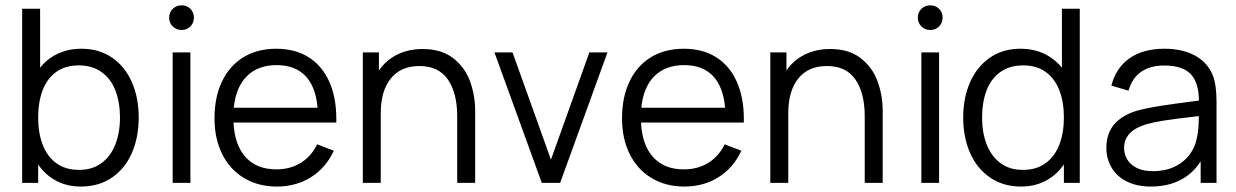

<svg xmlns="http://www.w3.org/2000/svg" viewBox="-20 -681 4604 715"><path d="M274.9 -48.3Q323.2 -48.3 357.7 -73.5Q392.1 -98.6 409.4 -142.8Q426.8 -187 426.8 -243.7Q426.8 -299.8 409.9 -343.8Q393.1 -387.7 358.2 -412.6Q323.2 -437.5 273.4 -437.5Q223.6 -437.5 189.7 -413.3Q155.8 -389.2 138.9 -345.2Q122.1 -301.3 122.1 -243.7Q122.1 -186 138.9 -142.1Q155.8 -98.1 189.9 -73.2Q224.1 -48.3 274.9 -48.3ZM283.7 -499.5Q349.1 -499.5 397.5 -466.3Q445.8 -433.1 471.2 -374.8Q496.6 -316.4 496.6 -243.7Q496.6 -169.9 471.2 -111.6Q445.8 -53.2 397 -19.8Q348.1 13.7 281.2 13.7Q229.5 13.7 189.2 -7.8Q148.9 -29.3 122.1 -68.4V0H62.5V-648.4H129.4V-428.7Q156.2 -462.9 195.6 -481.2Q234.9 -499.5 283.7 -499.5Z M623 0V-485.8H689V0ZM609.9 -615.2Q609.9 -635.3 623.3 -648.2Q636.7 -661.1 656.2 -661.1Q675.8 -661.1 689 -648.2Q702.1 -635.3 702.1 -615.2Q702.1 -595.7 689 -582.5Q675.8 -569.3 656.2 -569.3Q636.7 -569.3 623.3 -582.5Q609.9 -595.7 609.9 -615.2Z M1010.3 -438.5Q940.9 -438.5 899.7 -397.7Q858.4 -356.9 850.6 -279.8H1162.6Q1155.8 -358.4 1117.2 -398.4Q1078.6 -438.5 1010.3 -438.5ZM849.6 -224.6Q853.5 -141.1 894.8 -95.7Q936 -50.3 1008.8 -50.3Q1060.5 -50.3 1099.6 -74.2Q1138.7 -98.1 1161.1 -143.6L1223.1 -119.6Q1193.8 -56.2 1138.2 -21.2Q1082.5 13.7 1011.2 13.7Q941.4 13.7 888.7 -18.1Q835.9 -49.8 807.4 -107.2Q778.8 -164.6 778.8 -240.7Q778.8 -319.3 806.9 -377.9Q835 -436.5 886.7 -468Q938.5 -499.5 1008.8 -499.5Q1078.6 -499.5 1128.7 -468.3Q1178.7 -437 1205.6 -378.2Q1232.4 -319.3 1232.4 -238.8V-224.6Z M1554.2 -498.5Q1623 -498.5 1666.7 -465.1Q1710.4 -431.6 1730 -379.2Q1749.5 -326.7 1749.5 -267.1V0H1682.6V-248Q1682.6 -334 1648.2 -384.5Q1613.8 -435.1 1542 -435.1Q1472.7 -435.1 1435.3 -388.7Q1397.9 -342.3 1397.9 -259.3V0H1331.1V-485.8H1391.1V-418.5Q1418 -457.5 1459.7 -478Q1501.5 -498.5 1554.2 -498.5Z M2065.9 0H1997.6L1821.3 -485.8H1888.7L2031.7 -86.4L2174.8 -485.8H2242.2Z M2527.8 -438.5Q2458.5 -438.5 2417.2 -397.7Q2376 -356.9 2368.2 -279.8H2680.2Q2673.3 -358.4 2634.8 -398.4Q2596.2 -438.5 2527.8 -438.5ZM2367.2 -224.6Q2371.1 -141.1 2412.4 -95.7Q2453.6 -50.3 2526.4 -50.3Q2578.1 -50.3 2617.2 -74.2Q2656.2 -98.1 2678.7 -143.6L2740.7 -119.6Q2711.4 -56.2 2655.8 -21.2Q2600.1 13.7 2528.8 13.7Q2459 13.7 2406.2 -18.1Q2353.5 -49.8 2325 -107.2Q2296.4 -164.6 2296.4 -240.7Q2296.4 -319.3 2324.5 -377.9Q2352.5 -436.5 2404.3 -468Q2456.1 -499.5 2526.4 -499.5Q2596.2 -499.5 2646.2 -468.3Q2696.3 -437 2723.1 -378.2Q2750 -319.3 2750 -238.8V-224.6Z M3071.8 -498.5Q3140.6 -498.5 3184.3 -465.1Q3228 -431.6 3247.6 -379.2Q3267.1 -326.7 3267.1 -267.1V0H3200.2V-248Q3200.2 -334 3165.8 -384.5Q3131.3 -435.1 3059.6 -435.1Q2990.2 -435.1 2952.9 -388.7Q2915.5 -342.3 2915.5 -259.3V0H2848.6V-485.8H2908.7V-418.5Q2935.5 -457.5 2977.3 -478Q3019 -498.5 3071.8 -498.5Z M3411.1 0V-485.8H3477.1V0ZM3397.9 -615.2Q3397.9 -635.3 3411.4 -648.2Q3424.8 -661.1 3444.3 -661.1Q3463.9 -661.1 3477.1 -648.2Q3490.2 -635.3 3490.2 -615.2Q3490.2 -595.7 3477.1 -582.5Q3463.9 -569.3 3444.3 -569.3Q3424.8 -569.3 3411.4 -582.5Q3397.9 -595.7 3397.9 -615.2Z M3789.1 -48.3Q3839.4 -48.3 3873.5 -73.2Q3907.7 -98.1 3924.8 -142.1Q3941.9 -186 3941.9 -243.7Q3941.9 -301.3 3924.8 -345.2Q3907.7 -389.2 3873.8 -413.3Q3839.8 -437.5 3790.5 -437.5Q3739.7 -437.5 3705.1 -412.6Q3670.4 -387.7 3653.8 -343.8Q3637.2 -299.8 3637.2 -243.7Q3637.2 -187 3654.5 -142.8Q3671.9 -98.6 3705.8 -73.5Q3739.7 -48.3 3789.1 -48.3ZM3934.6 -648.4H4001V0H3941.9V-68.4Q3914.6 -29.3 3874.3 -7.8Q3834 13.7 3782.2 13.7Q3715.8 13.7 3667 -19.8Q3618.2 -53.2 3592.5 -111.6Q3566.9 -169.9 3566.9 -243.7Q3566.9 -316.4 3592.5 -374.8Q3618.2 -433.1 3666.5 -466.3Q3714.8 -499.5 3779.3 -499.5Q3829.1 -499.5 3867.9 -481.2Q3906.7 -462.9 3934.6 -428.7Z M4273.4 -43.5Q4318.8 -43.5 4353.8 -60.1Q4388.7 -76.7 4410.2 -105.5Q4431.6 -134.3 4438 -171.4Q4444.3 -199.7 4444.3 -248.5Q4426.8 -247.1 4418.9 -245.6Q4357.9 -238.8 4319.8 -232.9Q4281.7 -227.1 4250.5 -218.8Q4166 -193.8 4166 -130.4Q4166 -107.9 4177.2 -88.1Q4188.5 -68.4 4212.6 -55.9Q4236.8 -43.5 4273.4 -43.5ZM4495.6 -402.3Q4510.3 -367.2 4510.3 -301.8V0H4451.2V-80.6Q4422.4 -34.2 4375.2 -10.3Q4328.1 13.7 4266.1 13.7Q4212.9 13.7 4175.3 -5.6Q4137.7 -24.9 4118.9 -57.9Q4100.1 -90.8 4100.1 -130.4Q4100.1 -187 4132.8 -221.9Q4165.5 -256.8 4224.1 -271.5Q4259.3 -280.3 4303.2 -287.1Q4347.2 -293.9 4404.8 -301.3L4444.8 -306.6Q4444.3 -374 4413.8 -405.5Q4383.3 -437 4315.4 -437Q4264.2 -437 4230.2 -414.1Q4196.3 -391.1 4182.6 -343.3L4118.7 -362.3Q4135.7 -428.2 4186.3 -463.9Q4236.8 -499.5 4316.4 -499.5Q4382.8 -499.5 4429.4 -474.4Q4476.1 -449.2 4495.6 -402.3Z"/></svg>

Font: Potro Sans Bangla
Style: Regular
Weight: 400
Designer: Jayed Ahsan Saad
Foundry: Codepotro
Version: Potro Sans Bangla; Version 0.905